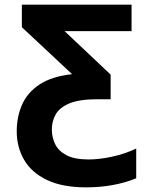

<svg xmlns="http://www.w3.org/2000/svg" viewBox="-20 -566 640 826"><path d="M350 240Q249 240 182.5 208.5Q116 177 84 122Q52 67 52 -1Q52 -64 75 -116Q98 -168 150 -202.5Q202 -237 290 -247L74 -449V-546H546V-432H258L456 -245V-139H398Q322 -139 279.5 -121.5Q237 -104 220 -74.5Q203 -45 203 -8Q203 25 217.5 54.5Q232 84 266.5 102Q301 120 361 120Q407 120 462.5 108Q518 96 566 73V201Q520 220 465.5 230Q411 240 350 240Z"/></svg>

Font: Noto Sans Mono
Style: Bold
Weight: 700
Designer: Monotype Design Team
Foundry: Monotype Imaging Inc.
Version: Version 2.014